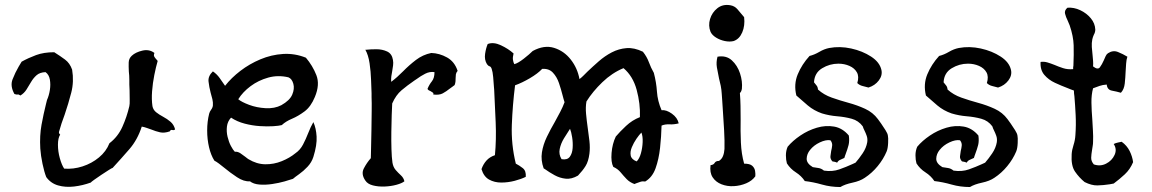

<svg xmlns="http://www.w3.org/2000/svg" viewBox="-20 -735 4633 772"><path d="M684 -215Q681 -211 674 -212Q671 -213 668 -212.5Q665 -212 663 -207Q641 -199 623.5 -203Q606 -207 589 -214Q580 -217 570.5 -220.5Q561 -224 550 -226Q533 -173 500 -135Q467 -97 433 -60Q431 -60 417.5 -51.5Q404 -43 387.5 -32Q371 -21 358.5 -12Q346 -3 345 -1Q312 11 277.5 15Q243 19 213.5 10.5Q184 2 166 -23Q158 -43 151 -76Q144 -109 142 -138Q139 -190 147 -233.5Q155 -277 165 -317Q166 -321 167 -325Q168 -329 169 -333Q177 -351 180.5 -373Q184 -395 180.5 -415Q177 -435 163 -445Q140 -444 127 -432.5Q114 -421 105 -405.5Q96 -390 86.5 -375Q77 -360 62 -351Q55 -356 51 -355Q47 -354 38 -357Q20 -389 30.5 -416Q41 -443 55 -467Q58 -472 61 -477Q64 -482 67 -487Q94 -502 125 -513.5Q156 -525 198 -525Q222 -510 241.5 -495.5Q261 -481 270 -455Q278 -407 266.5 -362.5Q255 -318 240 -274Q233 -256 227.5 -239Q222 -222 217 -204Q217 -197 222 -194Q213 -180 213 -153Q213 -126 220.5 -99Q228 -72 238 -57Q275 -54 312 -66Q349 -78 378 -102Q407 -126 420 -159Q454 -185 472 -225Q490 -265 500 -308Q502 -316 501.5 -334Q501 -352 501 -372Q500 -384 500 -395Q500 -406 500 -413Q500 -422 499.5 -431Q499 -440 498 -448Q497 -468 497.5 -484Q498 -500 510 -511Q525 -525 552.5 -531.5Q580 -538 601 -522Q597 -513 600.5 -507Q604 -501 609 -496Q612 -492 614 -490Q607 -466 600.5 -433.5Q594 -401 591.5 -368Q589 -335 593 -308Q596 -293 608 -283.5Q620 -274 636 -265.5Q652 -257 665.5 -245.5Q679 -234 684 -215Z M1246 -345Q1230 -306 1204.5 -287Q1179 -268 1154 -257.5Q1129 -247 1113 -232Q1102 -229 1078 -227.5Q1054 -226 1024 -228Q994 -230 963.5 -238Q933 -246 909 -262Q895 -247 892.5 -226.5Q890 -206 895 -185Q900 -164 908.5 -148Q917 -132 924 -125Q936 -126 947 -118.5Q958 -111 967 -104Q971 -101 974 -98.5Q977 -96 979 -95Q1012 -75 1046.5 -74.5Q1081 -74 1113 -87Q1145 -100 1168 -119Q1187 -132 1198.5 -154Q1210 -176 1219.5 -200.5Q1229 -225 1240 -244Q1251 -220 1253 -186Q1255 -152 1240 -104Q1233 -82 1216.5 -64.5Q1200 -47 1183 -35Q1166 -23 1158 -16Q1147 -12 1124 -5.5Q1101 1 1074 5Q1047 9 1023 7Q999 5 985 -6Q961 -4 933 -22.5Q905 -41 881 -61Q870 -70 860 -77.5Q850 -85 842 -89Q828 -111 820.5 -143Q813 -175 813 -210.5Q813 -246 821 -278Q823 -286 829 -294Q835 -302 836 -311Q837 -323 834 -336Q831 -349 827 -362Q821 -385 818.5 -407Q816 -429 836 -448Q852 -437 863 -421.5Q874 -406 885 -390Q910 -422 946.5 -450Q983 -478 1027 -496.5Q1071 -515 1118 -518Q1165 -521 1210 -503Q1237 -471 1252 -433Q1267 -395 1246 -345ZM1140 -424Q1098 -434 1058.5 -423Q1019 -412 987.5 -388.5Q956 -365 938 -336Q951 -325 981.5 -313.5Q1012 -302 1048 -300Q1084 -298 1111 -312Q1145 -331 1155 -354.5Q1165 -378 1159.5 -398Q1154 -418 1140 -424Z M1820 -450Q1814 -443 1813 -436Q1812 -429 1812 -421Q1812 -415 1811.5 -408Q1811 -401 1808 -393Q1803 -389 1798 -385.5Q1793 -382 1789 -379Q1774 -367 1760 -359.5Q1746 -352 1722 -355Q1724 -360 1720.5 -362.5Q1717 -365 1712 -368Q1708 -370 1704 -372Q1700 -374 1699 -378Q1706 -395 1716.5 -408Q1727 -421 1727 -445Q1708 -448 1689.5 -438.5Q1671 -429 1655 -417Q1649 -413 1646 -411Q1617 -391 1594.5 -372Q1572 -353 1557 -319Q1556 -303 1555 -272Q1554 -241 1553.5 -204.5Q1553 -168 1554 -135Q1555 -102 1558 -81Q1561 -63 1571 -51.5Q1581 -40 1592 -30Q1603 -20 1606 -6Q1596 2 1574 8Q1552 14 1526.5 15Q1501 16 1479.5 10.5Q1458 5 1449 -9Q1431 -35 1443 -58Q1455 -81 1471 -99Q1471 -107 1471.5 -117.5Q1472 -128 1472 -140Q1473 -173 1473.5 -213Q1474 -253 1474.5 -288.5Q1475 -324 1474 -344Q1474 -348 1474 -360Q1473 -381 1472 -414Q1471 -447 1466 -480.5Q1461 -514 1449 -535Q1450 -535 1453 -535Q1470 -537 1493.5 -537Q1517 -537 1536.5 -528Q1556 -519 1560 -494Q1562 -483 1560.5 -472Q1559 -461 1557 -449Q1555 -439 1553.5 -428.5Q1552 -418 1553 -406Q1577 -424 1601 -448.5Q1625 -473 1652.5 -494Q1680 -515 1714 -522Q1747 -521 1777.5 -504Q1808 -487 1820 -450Z M2709 -239Q2690 -234 2672 -235Q2654 -236 2640 -230Q2639 -186 2634 -140.5Q2629 -95 2616 -58.5Q2603 -22 2574 -5Q2564 -7 2555 -4Q2546 -1 2538 2Q2533 4 2531 5Q2512 -2 2499.5 -15Q2487 -28 2475.5 -42Q2464 -56 2446 -64Q2436 -83 2439 -120Q2442 -157 2456 -186Q2472 -205 2497 -228.5Q2522 -252 2553 -264Q2555 -318 2540 -373.5Q2525 -429 2487 -461Q2441 -442 2402 -404.5Q2363 -367 2338 -327Q2334 -304 2336.5 -277Q2339 -250 2343 -222Q2347 -195 2350 -168Q2353 -141 2350 -117Q2346 -86 2334.5 -67.5Q2323 -49 2304 -29Q2278 -14 2254.5 -16.5Q2231 -19 2210 -30.5Q2189 -42 2171 -55Q2168 -57 2166 -58Q2154 -91 2159 -122.5Q2164 -154 2179 -185Q2194 -216 2211 -245Q2222 -265 2232.5 -285Q2243 -305 2250 -324Q2248 -330 2246 -337Q2244 -344 2242 -352Q2236 -376 2227.5 -401Q2219 -426 2203 -443Q2187 -460 2160 -458Q2142 -439 2110.5 -420.5Q2079 -402 2051 -392Q2041 -313 2038 -233.5Q2035 -154 2054 -77Q2068 -70 2082 -59Q2096 -48 2094 -24Q2076 -15 2049.5 -8Q2023 -1 1995.5 -1Q1968 -1 1946.5 -13Q1925 -25 1916 -55Q1923 -75 1936 -89.5Q1949 -104 1970 -111Q1976 -173 1973 -243.5Q1970 -314 1967 -374Q1966 -382 1966 -386Q1965 -403 1963 -425Q1961 -447 1957 -458Q1954 -467 1948.5 -468.5Q1943 -470 1938 -477Q1927 -495 1930.5 -518.5Q1934 -542 1941 -558Q1964 -567 1994 -553Q2024 -539 2045 -520Q2041 -505 2042.5 -494.5Q2044 -484 2048 -477Q2063 -481 2086 -499Q2109 -517 2122 -530Q2168 -555 2208 -542.5Q2248 -530 2275 -495.5Q2302 -461 2310 -417Q2318 -423 2326 -431Q2334 -439 2342 -447Q2363 -467 2387.5 -488.5Q2412 -510 2440 -524.5Q2468 -539 2499 -541.5Q2530 -544 2565 -527Q2581 -507 2589 -485Q2597 -463 2609 -442Q2619 -404 2621.5 -366.5Q2624 -329 2640 -292Q2659 -294 2681.5 -278Q2704 -262 2709 -239ZM2272 -217Q2271 -216 2270 -214Q2260 -199 2247.5 -178.5Q2235 -158 2230.5 -136Q2226 -114 2238 -95Q2261 -91 2271 -104.5Q2281 -118 2282.5 -139.5Q2284 -161 2280.5 -183Q2277 -205 2272 -217ZM2559 -202Q2550 -193 2539 -177Q2528 -161 2520.5 -143Q2513 -125 2516 -109.5Q2519 -94 2540 -86Q2551 -97 2557 -118.5Q2563 -140 2564 -163.5Q2565 -187 2559 -202Z M3017 -26Q3004 -8 2980.5 2Q2957 12 2930.5 13.5Q2904 15 2881 6Q2858 -3 2845.5 -22Q2833 -41 2837 -71Q2849 -72 2853.5 -80Q2858 -88 2871 -88Q2882 -95 2887 -107.5Q2892 -120 2893 -136Q2894 -167 2891.5 -211.5Q2889 -256 2886 -299Q2885 -315 2884 -329.5Q2883 -344 2882 -358Q2881 -375 2878 -390Q2875 -405 2871 -420Q2866 -443 2862.5 -464Q2859 -485 2865 -507Q2900 -513 2922.5 -492.5Q2945 -472 2955.5 -440Q2966 -408 2963 -378Q2961 -366 2955 -361Q2957 -336 2957.5 -309.5Q2958 -283 2958 -255Q2957 -208 2959 -162Q2961 -116 2972 -77Q2995 -77 3004.5 -68.5Q3014 -60 3016 -48Q3018 -36 3017 -26ZM2972 -666Q2976 -632 2964.5 -605Q2953 -578 2930 -570Q2914 -566 2894.5 -570Q2875 -574 2859 -584Q2843 -594 2837 -607Q2827 -632 2835 -658.5Q2843 -685 2864.5 -702Q2886 -719 2916 -714Q2934 -711 2945 -698Q2956 -685 2972 -666Z M3550 -190Q3552 -182 3551 -160Q3550 -138 3545 -126Q3532 -95 3509 -67Q3486 -39 3457 -20Q3438 -7 3407.5 -0.5Q3377 6 3359 17Q3320 17 3285 7Q3250 -3 3216 -7Q3202 -28 3180 -42Q3158 -56 3144 -78Q3140 -92 3140 -110.5Q3140 -129 3147 -145Q3167 -169 3198 -190Q3229 -211 3264.5 -221.5Q3300 -232 3334 -226Q3368 -220 3393 -190Q3396 -168 3392 -152Q3388 -136 3380 -115Q3379 -112 3377.5 -108Q3376 -104 3375 -100Q3367 -96 3358.5 -92.5Q3350 -89 3346 -81Q3339 -84 3335.5 -84.5Q3332 -85 3327 -86Q3318 -96 3319 -106.5Q3320 -117 3322 -128Q3325 -139 3326 -150Q3327 -161 3319 -171Q3301 -174 3276.5 -162.5Q3252 -151 3237 -132Q3224 -116 3223.5 -97Q3223 -78 3248 -63Q3259 -61 3270.5 -59.5Q3282 -58 3293 -49Q3327 -44 3355 -54Q3383 -64 3407 -75Q3410 -76 3413.5 -78Q3417 -80 3420 -81Q3434 -97 3448.5 -118.5Q3463 -140 3467 -163Q3469 -177 3465 -188.5Q3461 -200 3456 -210Q3454 -214 3452 -218.5Q3450 -223 3449 -227Q3432 -250 3404.5 -257.5Q3377 -265 3346 -267.5Q3315 -270 3285 -279Q3253 -290 3228 -311Q3203 -332 3182 -351Q3171 -396 3187.5 -436Q3204 -476 3235 -510Q3255 -515 3274.5 -526.5Q3294 -538 3314 -542Q3357 -550 3402.5 -540Q3448 -530 3482.5 -507.5Q3517 -485 3524 -454Q3529 -432 3513.5 -411.5Q3498 -391 3472 -383Q3462 -386 3449 -389Q3436 -392 3427 -401Q3435 -427 3425.5 -444Q3416 -461 3395.5 -470Q3375 -479 3351 -479Q3316 -479 3285.5 -460.5Q3255 -442 3253 -404Q3258 -397 3263 -391.5Q3268 -386 3269 -375Q3292 -354 3324.5 -342.5Q3357 -331 3392 -321.5Q3427 -312 3458.5 -297.5Q3490 -283 3510 -256Q3514 -251 3523 -238Q3532 -225 3540.5 -211.5Q3549 -198 3550 -190Z M4071 -190Q4073 -182 4072 -160Q4071 -138 4066 -126Q4053 -95 4030 -67Q4007 -39 3978 -20Q3959 -7 3928.5 -0.5Q3898 6 3880 17Q3841 17 3806 7Q3771 -3 3737 -7Q3723 -28 3701 -42Q3679 -56 3665 -78Q3661 -92 3661 -110.5Q3661 -129 3668 -145Q3688 -169 3719 -190Q3750 -211 3785.5 -221.5Q3821 -232 3855 -226Q3889 -220 3914 -190Q3917 -168 3913 -152Q3909 -136 3901 -115Q3900 -112 3898.5 -108Q3897 -104 3896 -100Q3888 -96 3879.5 -92.5Q3871 -89 3867 -81Q3860 -84 3856.5 -84.5Q3853 -85 3848 -86Q3839 -96 3840 -106.5Q3841 -117 3843 -128Q3846 -139 3847 -150Q3848 -161 3840 -171Q3822 -174 3797.5 -162.5Q3773 -151 3758 -132Q3745 -116 3744.5 -97Q3744 -78 3769 -63Q3780 -61 3791.5 -59.5Q3803 -58 3814 -49Q3848 -44 3876 -54Q3904 -64 3928 -75Q3931 -76 3934.5 -78Q3938 -80 3941 -81Q3955 -97 3969.5 -118.5Q3984 -140 3988 -163Q3990 -177 3986 -188.5Q3982 -200 3977 -210Q3975 -214 3973 -218.5Q3971 -223 3970 -227Q3953 -250 3925.5 -257.5Q3898 -265 3867 -267.5Q3836 -270 3806 -279Q3774 -290 3749 -311Q3724 -332 3703 -351Q3692 -396 3708.5 -436Q3725 -476 3756 -510Q3776 -515 3795.5 -526.5Q3815 -538 3835 -542Q3878 -550 3923.5 -540Q3969 -530 4003.5 -507.5Q4038 -485 4045 -454Q4050 -432 4034.5 -411.5Q4019 -391 3993 -383Q3983 -386 3970 -389Q3957 -392 3948 -401Q3956 -427 3946.5 -444Q3937 -461 3916.5 -470Q3896 -479 3872 -479Q3837 -479 3806.5 -460.5Q3776 -442 3774 -404Q3779 -397 3784 -391.5Q3789 -386 3790 -375Q3813 -354 3845.5 -342.5Q3878 -331 3913 -321.5Q3948 -312 3979.5 -297.5Q4011 -283 4031 -256Q4035 -251 4044 -238Q4053 -225 4061.5 -211.5Q4070 -198 4071 -190Z M4536 -83Q4524 -54 4502.5 -34Q4481 -14 4458 3Q4454 4 4450 4.5Q4446 5 4442 6Q4416 10 4392.5 10.5Q4369 11 4341 -3Q4319 -21 4302.5 -45Q4286 -69 4289 -115Q4290 -132 4296.5 -152Q4303 -172 4304 -192Q4307 -232 4305 -272.5Q4303 -313 4300 -348Q4299 -354 4298.5 -359.5Q4298 -365 4298 -371Q4292 -373 4285.5 -375.5Q4279 -378 4272 -381Q4248 -390 4222 -402Q4196 -414 4179 -434Q4162 -454 4164 -486Q4178 -488 4191.5 -484Q4205 -480 4220 -474Q4236 -467 4254.5 -461Q4273 -455 4295 -457Q4295 -461 4295 -464.5Q4295 -468 4296 -471Q4298 -516 4297 -552.5Q4296 -589 4281 -633Q4279 -638 4277 -642.5Q4275 -647 4273 -652Q4266 -666 4262.5 -679.5Q4259 -693 4272 -704Q4298 -706 4323.5 -694Q4349 -682 4366 -661.5Q4383 -641 4384 -616Q4384 -611 4382.5 -605.5Q4381 -600 4378 -595Q4376 -590 4374.5 -586Q4373 -582 4372 -577Q4369 -562 4370 -546Q4371 -530 4373 -514Q4374 -503 4375 -491Q4376 -479 4375 -468Q4394 -453 4402.5 -464.5Q4411 -476 4418 -492Q4422 -501 4425.5 -509Q4429 -517 4435 -521Q4455 -534 4475 -526Q4495 -518 4513 -507Q4509 -495 4508 -479.5Q4507 -464 4506 -448Q4505 -423 4502.5 -399.5Q4500 -376 4487 -362Q4470 -367 4451 -370.5Q4432 -374 4430 -395Q4414 -394 4401 -389.5Q4388 -385 4375 -380Q4368 -354 4368.5 -322Q4369 -290 4372 -254Q4373 -232 4374.5 -209.5Q4376 -187 4375 -165Q4375 -156 4373.5 -148Q4372 -140 4371 -132Q4368 -115 4367.5 -101Q4367 -87 4378 -74Q4404 -65 4427.5 -77Q4451 -89 4461.5 -112Q4472 -135 4458 -156Q4466 -160 4475.5 -162Q4485 -164 4490 -165Q4511 -150 4522 -128Q4533 -106 4536 -83Z"/></svg>

Font: Yuji Mai
Style: Regular
Weight: 400
Designer: Kataoka Yuji
Foundry: Kinuta Font Factory
Version: Version 3.002